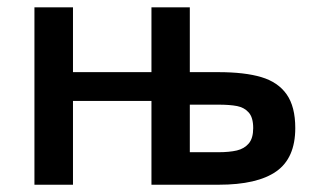

<svg xmlns="http://www.w3.org/2000/svg" viewBox="-20 -508 868 528"><path d="M74.7 -487.8H180.7V-309.6H396.5V-487.8H502V-309.6H580.1Q652.8 -309.6 698.7 -295.9Q744.6 -282.2 768.3 -248.5Q792 -214.8 792 -155.8Q792 -73.2 739.7 -36.6Q687.5 0 581.1 0H396.5V-230.5H180.7V0H74.7ZM580.1 -89.4Q610.8 -89.4 631.3 -94.2Q651.9 -99.1 664.1 -113.5Q676.3 -127.9 676.3 -155.8Q676.3 -184.6 664.1 -198.5Q651.9 -212.4 632.1 -216.3Q612.3 -220.2 580.1 -220.2H502V-89.4Z"/></svg>

Font: Acari Sans SemiBold
Style: Regular
Weight: 600
Designer: Alfredo Marco Pradil and Stefan Peev
Foundry: Hanken Design Co.
Version: Version 1.045;January 11, 2019;FontCreator 11.5.0.2425 64-bi